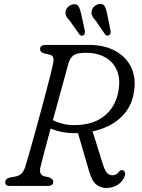

<svg xmlns="http://www.w3.org/2000/svg" viewBox="-20 -923 704 953"><path d="M598 -45.5Q586.5 -19.5 562.8 -4.8Q539 10 506.5 10Q479 10 457.5 -7.5Q436 -25 421 -77L367 -262.5Q363 -262.5 358.5 -262Q321.5 -261.5 289.8 -267.5Q258 -273.5 231 -285Q213 -218 198.8 -164.2Q184.5 -110.5 180.5 -92.5Q176 -71.5 181.8 -61.5Q187.5 -51.5 198 -48.5L222.5 -43Q244.5 -35 244.5 -21Q244.5 0 216 0H28Q6 0 6 -18.5Q6 -37.5 32.5 -42.5L52.5 -46Q71.5 -49 84 -59.2Q96.5 -69.5 104.5 -92.5Q109 -106.5 120.2 -145.2Q131.5 -184 146.2 -237Q161 -290 176.8 -348.2Q192.5 -406.5 206.8 -460Q221 -513.5 231 -553.2Q241 -593 244 -608.5Q247.5 -628.5 244 -638.2Q240.5 -648 224 -652.5L199 -658Q179 -663.5 179 -679Q179 -700 207.5 -700H422Q498.5 -700 553.8 -669.5Q609 -639 633.5 -583.5Q658 -528 642.5 -453Q628 -382 574.2 -335Q520.5 -288 439.5 -271L489.5 -111Q500.5 -75.5 511.8 -64.2Q523 -53 537 -53Q557 -53 569.5 -69.5Q579 -83 592 -77Q598.5 -74 600.5 -64.8Q602.5 -55.5 598 -45.5ZM319.5 -608Q315 -591 303 -547Q291 -503 275 -444.8Q259 -386.5 242.5 -326.5Q262 -316.5 289 -309.2Q316 -302 348.5 -302Q439 -302 495 -345.2Q551 -388.5 566 -462.5Q579.5 -526 561.8 -570.2Q544 -614.5 503.2 -637.8Q462.5 -661 408 -661Q361.5 -661 344.5 -648Q327.5 -635 319.5 -608ZM511.5 -855.5 528.5 -771.5Q529.5 -764.5 528.5 -758.5Q527.5 -752.5 522 -748.5Q510.5 -741.5 502 -752L454.5 -821Q444.5 -831.5 438.8 -842.2Q433 -853 434.5 -865.5Q436.5 -880 447.2 -890.5Q458 -901 473 -903Q492.5 -905.5 499.8 -892Q507 -878.5 511.5 -855.5ZM382.5 -855.5 401 -771.5Q402 -765 401.2 -759Q400.5 -753 395.5 -749Q384.5 -741.5 374.5 -751.5L326.5 -820Q316.5 -830 310.5 -840.2Q304.5 -850.5 305 -863Q306.5 -877.5 317.2 -888.2Q328 -899 342.5 -901.5Q362 -904.5 369.8 -891.5Q377.5 -878.5 382.5 -855.5Z"/></svg>

Font: Fraunces 9pt SuperSoft Light
Style: Italic
Weight: 300
Italic angle: -16°
Version: Version 1.000;[b76b70a41]